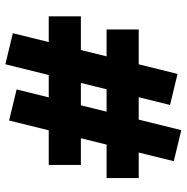

<svg xmlns="http://www.w3.org/2000/svg" viewBox="-10 -621 697 717"><g transform="rotate(90 338.5 -262.5)"><path d="M430 52 314 24 466 -591 582 -563ZM41 -96V-216H596V-96ZM220 66 104 38 256 -577 372 -549ZM90 -312V-432H645V-312Z"/></g></svg>

Font: Ysabeau Infant Black
Style: Italic
Weight: 900
Italic angle: -12°
Designer: Christian Thalmann (Catharsis Fonts)
Version: Version 2.001;gftools[0.9.30]; featfreeze: ss01,ss02,lnum